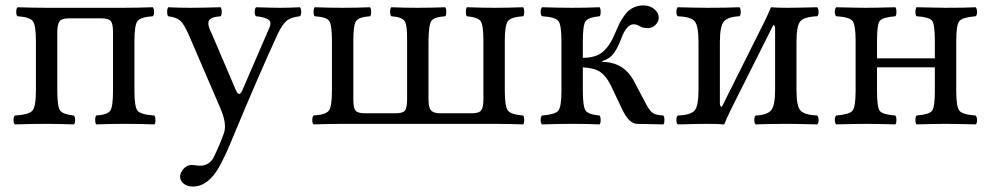

<svg xmlns="http://www.w3.org/2000/svg" viewBox="-20 -458 3663 710"><path d="M437 -429.2Q484.9 -429.2 544.9 -431.2Q549.8 -426.3 549.8 -414.1Q549.8 -401.9 544.9 -397.9Q501 -395 489 -380.6Q477.1 -366.2 477.1 -307.1V-122.1Q477.1 -62 489 -48.1Q501 -34.2 550.8 -30.8Q554.7 -25.9 554.9 -13.9Q555.2 -2 550.8 2Q494.6 0 438 0Q386.2 0 335.9 2Q332 -2.9 332 -14.9Q332 -26.9 335.9 -30.8Q377 -33.7 387.5 -48.3Q397.9 -63 397.9 -122.1V-338.9Q397.9 -369.6 389.9 -379.9Q381.8 -390.1 355 -390.1H233.9Q207 -390.1 199.5 -378.2Q191.9 -366.2 191.9 -338.9V-122.1Q191.9 -63 202.4 -49.1Q212.9 -35.2 252.9 -30.8Q257.8 -25.9 257.8 -13.9Q257.8 -2 252.9 2Q192.9 0 152.8 0Q94.7 0 35.2 2Q30.3 -2 30 -13.9Q29.8 -25.9 35.2 -30.8Q85.9 -33.7 99.4 -48.3Q112.8 -63 112.8 -122.1V-307.1Q112.8 -366.2 100.8 -380.6Q88.9 -395 44.9 -397.9Q40 -401.9 40 -413.8Q40 -425.8 44.9 -431.2Q105 -429.2 152.8 -429.2Z M790 160.2Q749 231.9 692.9 231.9Q672.9 231.9 659.4 221.4Q646 210.9 646 194.8Q646 181.6 658.4 166.7Q670.9 151.9 689.9 151.9Q694.8 151.9 703.4 153.3Q711.9 154.8 718.8 154.8Q752.9 154.8 769 126Q793 77.1 808.1 34.2Q820.3 0 793.9 -60.1L680.7 -323.2Q661.6 -367.7 647.2 -380.9Q632.8 -394 602.1 -397.9Q598.1 -401.9 598.1 -413.8Q598.1 -425.8 602.1 -431.2Q642.1 -429.2 683.1 -429.2Q722.2 -429.2 795.9 -431.2Q799.8 -426.3 799.8 -414.1Q799.8 -401.9 795.9 -397.9Q756.8 -395 751.7 -379.6Q746.6 -364.3 763.2 -333L852.1 -125Q864.3 -96.7 876 -124L975.1 -353Q986.3 -377 971.7 -386Q957 -395 926.8 -397.9Q921.9 -401.9 921.9 -413.8Q921.9 -425.8 926.8 -431.2Q986.8 -429.2 1017.8 -429.2Q1048.8 -429.2 1088.9 -431.2Q1093.8 -426.3 1093.8 -414.1Q1093.8 -401.9 1088.9 -397.9Q1054.7 -394 1039.3 -380.6Q1023.9 -367.2 1007.8 -334Q934.6 -175.8 831.1 74.2Q810.1 124 790 160.2Z M1846.7 -122.1Q1846.7 -63 1858.6 -48.6Q1870.6 -34.2 1914.6 -30.8Q1918.5 -25.9 1918.5 -13.9Q1918.5 -2 1914.6 2Q1854.5 0 1806.6 0H1247.6Q1199.7 0 1139.6 2Q1134.8 -2 1134.8 -13.9Q1134.8 -25.9 1139.6 -30.8Q1183.6 -33.7 1195.6 -48.3Q1207.5 -63 1207.5 -122.1V-307.1Q1207.5 -367.2 1197 -381.1Q1186.5 -395 1143.6 -397.9Q1139.6 -401.9 1139.6 -413.8Q1139.6 -425.8 1143.6 -431.2Q1199.7 -429.2 1246.6 -429.2Q1298.3 -429.2 1348.6 -431.2Q1352.5 -426.3 1352.5 -414.1Q1352.5 -401.9 1348.6 -397.9Q1307.6 -395 1297.1 -380.6Q1286.6 -366.2 1286.6 -307.1V-89.8Q1286.6 -59.1 1294.7 -49.1Q1302.7 -39.1 1329.6 -39.1H1443.4Q1470.2 -39.1 1477.8 -49.6Q1485.4 -60.1 1485.4 -88.9V-307.1Q1486.3 -366.2 1476.1 -380.6Q1465.8 -395 1426.8 -397.9Q1422.9 -401.9 1422.6 -413.8Q1422.4 -425.8 1426.8 -431.2Q1476.6 -429.2 1524.4 -429.2Q1576.2 -429.2 1626.5 -431.2Q1630.4 -426.3 1630.4 -414.1Q1630.4 -401.9 1626.5 -397.9Q1585.4 -395 1575.4 -381.1Q1565.4 -367.2 1564.5 -307.1V-89.8Q1564.5 -60.1 1574 -49.6Q1583.5 -39.1 1607.4 -39.1H1725.6Q1752.4 -39.1 1760 -51Q1767.6 -63 1767.6 -89.8V-307.1Q1767.6 -366.2 1757.1 -380.1Q1746.6 -394 1706.5 -397.9Q1702.6 -401.9 1702.6 -413.8Q1702.6 -425.8 1706.5 -431.2Q1766.6 -429.2 1806.6 -429.2Q1854.5 -429.2 1914.6 -431.2Q1918.5 -426.3 1918.5 -414.1Q1918.5 -401.9 1914.6 -397.9Q1870.6 -395 1858.6 -380.6Q1846.7 -366.2 1846.7 -307.1Z M2335.4 0Q2306.6 -1 2282.2 -50.8L2239.3 -141.1Q2223.1 -174.3 2202.1 -190.2Q2181.2 -206.1 2135.3 -209V-122.1Q2135.3 -62 2146.2 -48.1Q2157.2 -34.2 2197.3 -30.8Q2201.2 -25.9 2201.2 -13.9Q2201.2 -2 2197.3 2Q2153.3 0 2096.2 0Q2050.3 0 1984.4 2Q1979.5 -2 1979.2 -13.9Q1979 -25.9 1984.4 -30.8Q2032.2 -34.7 2044.2 -48.3Q2056.2 -62 2056.2 -122.1V-307.1Q2056.2 -367.2 2044.2 -381.1Q2032.2 -395 1984.4 -397.9Q1979.5 -401.9 1979.2 -413.8Q1979 -425.8 1984.4 -431.2Q2050.3 -429.2 2095.2 -429.2Q2149.4 -429.2 2197.3 -431.2Q2201.2 -426.3 2201.2 -414.1Q2201.2 -401.9 2197.3 -397.9Q2156.2 -394 2145.8 -380.1Q2135.3 -366.2 2135.3 -307.1V-244.1Q2184.1 -244.1 2210.2 -267.1Q2236.3 -290 2255.4 -336.9Q2264.2 -357.9 2271.7 -373Q2279.3 -388.2 2291.7 -404.5Q2304.2 -420.9 2321.3 -429.4Q2338.4 -438 2359.4 -438Q2383.3 -438 2399.7 -424.1Q2416 -410.2 2416 -393.1Q2416 -377.9 2404.1 -366Q2392.1 -354 2376 -354Q2356.9 -354 2346.2 -360.8Q2336.4 -367.7 2323.2 -368.2Q2297.4 -368.2 2278.3 -317.9Q2265.1 -281.7 2249.8 -261Q2234.4 -240.2 2207 -231.9V-229Q2286.1 -229 2324.2 -158.2L2369.1 -73.2Q2382.3 -48.3 2393.8 -40.3Q2405.3 -32.2 2433.1 -30.8Q2437 -25.9 2437 -13.9Q2437 -2 2433.1 2Z M2649.4 -63 2805.2 -374.5Q2817.9 -399.9 2831.1 -431.2Q2851.1 -429.2 2891.1 -429.2Q2921.9 -429.2 3002 -431.2Q3006.8 -426.3 3007.1 -414.1Q3007.3 -401.9 3002 -397.9Q2954.1 -396 2939.7 -379.4Q2925.3 -362.8 2925.3 -303.2V-126Q2925.3 -65.9 2939.7 -49.6Q2954.1 -33.2 3002 -30.8Q3006.8 -25.9 3007.1 -13.9Q3007.3 -2 3002 2Q2923.8 0 2891.1 0Q2820.3 0 2774.4 2Q2769.5 -2 2769.3 -13.9Q2769 -25.9 2774.4 -30.8Q2816.4 -32.7 2831.3 -49.8Q2846.2 -66.9 2846.2 -126V-353Q2846.2 -365.2 2839.4 -365.2L2682.6 -52.2Q2665 -16.6 2658.2 2Q2636.2 0 2597.2 0Q2564 0 2486.3 2Q2481.4 -2 2481.2 -13.9Q2481 -25.9 2486.3 -30.8Q2534.2 -32.7 2548.6 -49.3Q2563 -65.9 2563 -126V-303.2Q2563 -363.3 2548.6 -379.6Q2534.2 -396 2486.3 -397.9Q2481.4 -401.9 2481.2 -413.8Q2481 -425.8 2486.3 -431.2Q2562.5 -429.2 2597.2 -429.2Q2668 -429.2 2714.4 -431.2Q2719.2 -426.3 2719.2 -414.1Q2719.2 -401.9 2714.4 -397.9Q2672.4 -396 2657.2 -378.9Q2642.1 -361.8 2642.1 -303.2V-75.2Q2642.6 -63 2649.4 -63Z M3516.1 -307.1V-122.1Q3516.1 -62 3528.1 -48.1Q3540 -34.2 3587.9 -30.8Q3592.8 -25.9 3593 -13.9Q3593.3 -2 3587.9 2Q3509.8 0 3477.1 0Q3440.9 0 3369.1 2Q3365.2 -2 3365.2 -13.9Q3365.2 -25.9 3369.1 -30.8Q3416 -34.7 3426.5 -47.9Q3437 -61 3437 -122.1V-209H3223.1V-122.1Q3223.1 -61 3233.6 -47.6Q3244.1 -34.2 3291 -30.8Q3294.9 -25.9 3294.9 -13.9Q3294.9 -2 3291 2Q3219.2 0 3184.1 0Q3151.9 0 3072.3 2Q3067.4 -2 3067.1 -13.9Q3066.9 -25.9 3072.3 -30.8Q3120.1 -34.7 3132.1 -48.3Q3144 -62 3144 -122.1V-307.1Q3144 -367.2 3132.1 -381.1Q3120.1 -395 3072.3 -397.9Q3067.4 -401.9 3067.1 -413.8Q3066.9 -425.8 3072.3 -431.2Q3152.3 -429.2 3183.1 -429.2Q3215.3 -429.2 3291 -431.2Q3294.9 -426.3 3294.9 -414.1Q3294.9 -401.9 3291 -397.9Q3244.1 -394 3233.6 -381.1Q3223.1 -368.2 3223.1 -307.1V-242.2H3437V-307.1Q3437 -368.2 3426.5 -381.6Q3416 -395 3369.1 -397.9Q3365.2 -401.9 3365.2 -413.8Q3365.2 -425.8 3369.1 -431.2Q3447.3 -429.2 3476.1 -429.2Q3553.2 -429.2 3587.9 -431.2Q3592.8 -426.3 3593 -414.1Q3593.3 -401.9 3587.9 -397.9Q3540 -394 3528.1 -380.6Q3516.1 -367.2 3516.1 -307.1Z"/></svg>

Font: Linux Libertine O
Style: Regular
Weight: 400
Designer: Philipp H. Poll
Foundry: Philipp H. Poll
Version: Version 5.3.0